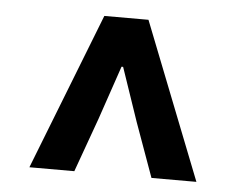

<svg xmlns="http://www.w3.org/2000/svg" viewBox="-38 -714 599 481"><g transform="rotate(5 261.5 -473.0)"><path d="M52 -276 206 -670H317L472 -276H359L310 -412L264 -547H260L214 -412L165 -276Z"/></g></svg>

Font: Assistant
Style: Bold
Weight: 700
Designer: Hebrew By Ben Nathan, Latin by Paul Hunt
Version: Version 3.000